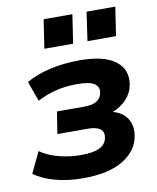

<svg xmlns="http://www.w3.org/2000/svg" viewBox="-83 -793 709 868"><g transform="rotate(-10 271.5 -358.5)"><path d="M229 11Q161 11 102.5 -4.5Q44 -20 5 -49L51 -145Q84 -121 134 -107.5Q184 -94 237 -94Q294 -94 323 -108.5Q352 -123 357 -152Q367 -206 287 -206H148L164 -307H290Q363 -307 371 -357Q376 -383 354 -398Q332 -413 274 -413Q221 -413 175.5 -401.5Q130 -390 91 -369L58 -461Q105 -488 168.5 -502.5Q232 -517 306 -517Q415 -517 467.5 -478Q520 -439 509 -370Q503 -333 477 -304.5Q451 -276 412 -261Q457 -249 477.5 -216.5Q498 -184 491 -138Q480 -71 413.5 -30Q347 11 229 11ZM355 -596 374 -728H506L486 -596ZM157 -596 177 -728H309L289 -596Z"/></g></svg>

Font: Mulish ExtraBold
Style: Italic
Weight: 800
Italic angle: -9°
Designer: Vernon Adams
Foundry: Vernon Adams
Version: Version 3.603; ttfautohint (v1.8.3)